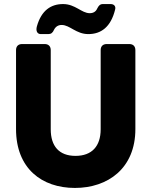

<svg xmlns="http://www.w3.org/2000/svg" viewBox="-20 -919 745 946"><path d="M59 -672V-283C59 -89 186 7 349 7C511 7 647 -89 647 -283V-672C647 -691 636 -702 617 -702H506C487 -702 476 -691 476 -672V-282C476 -199 433 -151 352 -151C271 -151 230 -199 230 -282V-672C230 -691 219 -702 200 -702H89C70 -702 59 -691 59 -672ZM291 -899C230 -899 184 -867 162 -790C155 -766 164 -751 181 -751H218C232 -751 240 -758 246 -772C254 -788 267 -796 284 -796C324 -796 355 -751 415 -751C478 -751 526 -786 547 -871C552 -888 542 -899 525 -899H487C473 -899 466 -891 459 -877C452 -861 439 -854 422 -854C382 -854 351 -899 291 -899Z"/></svg>

Font: Arvore Sans
Style: Bold
Weight: 700
Designer: Jonny Pinhorn (Latin) Dan Schunck (customization for Arvore)
Version: Version 1.000;Glyphs 3.3 (3305)